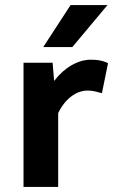

<svg xmlns="http://www.w3.org/2000/svg" viewBox="-20 -739 447 759"><path d="M210 -292C241 -356 289 -381 324 -381C345 -381 356 -378 373 -373L383 -371L407 -489L399 -493C382 -500 364 -503 339 -503C289 -503 235 -473 194 -419L188 -491H73V0H210ZM151 -553H266L405 -719H259Z"/></svg>

Font: Falling Sky
Style: SeBd
Weight: 600
Designer: Paul D. Hunt
Foundry: Adobe Systems Incorporated
Version: Version 1.02